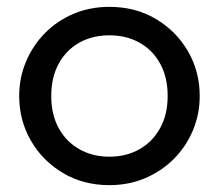

<svg xmlns="http://www.w3.org/2000/svg" viewBox="-20 -525 638 560"><path d="M299 15Q223 15 163.5 -20.5Q104 -56 70 -115Q36 -174 36 -245Q36 -297.5 55.5 -344.5Q75 -391.5 110.5 -427.8Q146 -464 194 -484.5Q242 -505 299 -505Q375.5 -505 435 -469.5Q494.5 -434 528.5 -375Q562.5 -316 562.5 -245Q562.5 -192.5 543 -145.5Q523.5 -98.5 488 -62.5Q452.5 -26.5 404.5 -5.8Q356.5 15 299 15ZM299 -68Q348.5 -68 386.8 -89.8Q425 -111.5 447 -151.2Q469 -191 469 -245Q469 -299.5 447.2 -339.2Q425.5 -379 387 -400.5Q348.5 -422 299 -422Q249.5 -422 211.2 -400.5Q173 -379 151.2 -339.2Q129.5 -299.5 129.5 -245Q129.5 -191 151.2 -151.2Q173 -111.5 211.5 -89.8Q250 -68 299 -68Z"/></svg>

Font: Geologica Roman Light
Style: Regular
Weight: 300
Designer: Sindre Bremnes, Frode Helland
Foundry: Monokrom Skriftforlag AS
Version: Version 1.010;gftools[0.9.28]